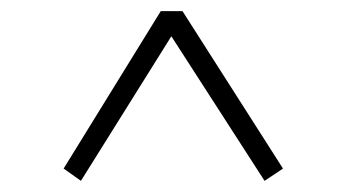

<svg xmlns="http://www.w3.org/2000/svg" viewBox="-20 -549 615 344"><path d="M94 -247 125 -225 287 -484 454 -225 487 -247 307 -529H268Z"/></svg>

Font: Noto Serif KR Light
Style: Regular
Weight: 300
Designer: Ryoko NISHIZUKA 西塚涼子 (kana & ideographs); Frank Grießhammer (Latin, Greek & Cyrillic); Wenlong ZHANG 张文龙 (bopomofo); San
Foundry: Adobe
Version: Version 2.001;hotconv 1.1.0;makeotfexe 2.6.0